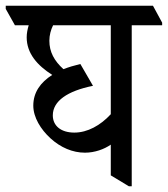

<svg xmlns="http://www.w3.org/2000/svg" viewBox="-57 -643 585 669"><path d="M239 -111C273 -111 306 -123 329 -139V-32L392 6H402V-555H508V-564L476 -623H-37V-612L-5 -555H43C39 -541 36 -528 36 -513C36 -457 73 -415 125 -382C84 -356 59 -321 59 -275C59 -234 85 -192 119 -161C154 -129 196 -111 239 -111ZM127 -241C127 -291 178 -326 267 -344L223 -420C202 -415 182 -409 164 -402C132 -431 115 -462 115 -501C115 -520 120 -539 128 -555H329V-245C293 -206 248 -181 202 -181C155 -181 127 -205 127 -241Z"/></svg>

Font: Noto Serif Devanagari Condensed
Style: Regular
Weight: 400
Width: 3
Designer: Universal Thirst, Indian Type Foundry and the Monotype Design Team
Foundry: Monotype Imaging Inc.
Version: Version 2.004